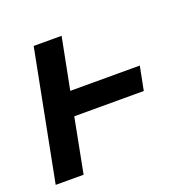

<svg xmlns="http://www.w3.org/2000/svg" viewBox="-100 -634 749 737"><g transform="rotate(-20 275.0 -265.0)"><path d="M7 0 110 -530H224L183 -320H467L448 -223H164L121 0Z"/></g></svg>

Font: Lode Term
Style: Bold Italic
Weight: 700
Italic angle: -11°
Monospace: yes
Designer: Belleve Invis
Foundry: Belleve Invis
Version: Version 29.2.0